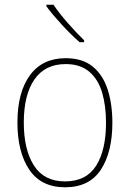

<svg xmlns="http://www.w3.org/2000/svg" viewBox="-20 -785 552 815"><path d="M457 -264Q457 -139 408 -64.5Q359 10 256 10Q155 10 104.5 -64.5Q54 -139 54 -265Q54 -393 107 -465.5Q160 -538 259 -538Q330 -538 373.5 -502.5Q417 -467 437 -405Q457 -343 457 -264ZM81 -265Q81 -150 124 -82.5Q167 -15 256 -15Q346 -15 388 -81.5Q430 -148 430 -264Q430 -336 413.5 -392Q397 -448 359 -480.5Q321 -513 259 -513Q171 -513 126 -447.5Q81 -382 81 -265ZM207 -765Q231 -729 268 -687Q305 -645 337 -614V-606H318Q282 -637 242.5 -680Q203 -723 177 -758V-765Z"/></svg>

Font: Noto Sans Khmer UI SemiCondensed Thin
Style: Regular
Weight: 100
Width: 4
Designer: Danh Hong and the Monotype Design Team
Foundry: Monotype Imaging Inc.
Version: Version 2.002; ttfautohint (v1.8.4.7-5d5b)